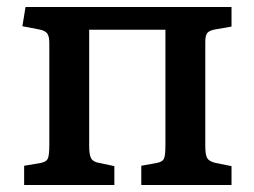

<svg xmlns="http://www.w3.org/2000/svg" viewBox="-20 -529 726 549"><path d="M49 0V-55L96 -63Q112 -66 116.5 -75Q121 -84 121 -115V-406Q121 -426 114.5 -434Q108 -442 91 -445L44 -454L53 -509H642V-453L596 -445Q579 -442 573 -435Q567 -428 567 -409V-111Q567 -85 573 -76Q579 -67 597 -63L642 -54V0H384V-55L428 -63Q444 -66 448.5 -74.5Q453 -83 453 -114V-444H235V-111Q235 -87 240.5 -76.5Q246 -66 264 -63L307 -54V0Z"/></svg>

Font: Literata Medium
Style: Regular
Weight: 500
Designer: Latin by Veronika Burian and Jose Scaglione. Greek by Irene Vlachou. Cyrillic by Vera Evstafieva.
Foundry: TypeTogether
Version: Version 3.103; ttfautohint (v1.8.4.7-5d5b);gftools[0.9.29]